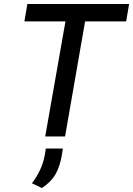

<svg xmlns="http://www.w3.org/2000/svg" viewBox="-20 -688 671 968"><path d="M208 0 310 -580H103L118 -668H631L616 -580H409L308 0ZM191 260 141 236Q166 203 182.5 167.5Q199 132 206 93L211 61H297L292 93Q282 152 259.5 191Q237 230 191 260Z"/></svg>

Font: Gantari Medium
Style: Italic
Weight: 500
Italic angle: -10°
Designer: Anugrah Pasau
Foundry: Lafontype
Version: Version 1.000